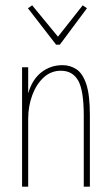

<svg xmlns="http://www.w3.org/2000/svg" viewBox="-20 -702 415 722"><path d="M63 0V-449H86V-351Q101 -403 135.5 -430Q170 -457 215 -457Q244 -457 267.5 -441.5Q291 -426 304.5 -385.5Q318 -345 318 -269V0H295V-267Q295 -362 274 -399Q253 -436 209 -436Q172 -436 144.5 -411Q117 -386 101.5 -344.5Q86 -303 86 -255V0ZM101 -682 198 -564 291 -682 307 -671 205 -534H191L85 -671Z"/></svg>

Font: Inconsolata Condensed ExtraLight
Style: Regular
Weight: 200
Width: 3
Monospace: yes
Designer: Raph Levien, Cyreal, Brenton Simpson
Foundry: Raph Levien, Cyreal, Google
Version: Version 3.100; ttfautohint (v1.8.4.7-5d5b)